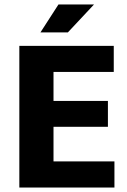

<svg xmlns="http://www.w3.org/2000/svg" viewBox="-20 -834 563 854"><path d="M66 -630H486V-514H218V-385H460V-270H218V-116H489V0H66ZM282 -690H160L240 -814H398Z"/></svg>

Font: Mukta Vaani ExtraBold
Style: Regular
Weight: 800
Designer: Noopur Datye, Girish Dalvi, Yashodeep Gholap, Pallavi Karambelkar
Foundry: Ek Type
Version: Version 2.538;PS 1.000;hotconv 16.6.51;makeotf.lib2.5.65220;